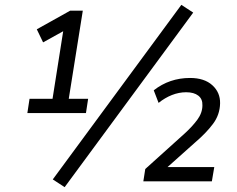

<svg xmlns="http://www.w3.org/2000/svg" viewBox="-20 -749 977 793"><path d="M93 -282 102 -341H197L241 -620L158 -574L132 -628L270 -705H322L264 -341H344L335 -282ZM247 24 198 -8 729 -729 778 -697ZM572 0 580 -51 742 -197Q774 -226 795 -254.5Q816 -283 816 -314Q817 -340 799 -354Q781 -368 749 -368Q719 -368 690 -356.5Q661 -345 635 -324L615 -376Q680 -427 765 -427Q824 -427 857 -397Q890 -367 889 -322Q888 -275 859.5 -237Q831 -199 784 -159L672 -59H865L855 0Z"/></svg>

Font: Nunito Sans
Style: Italic
Weight: 400
Italic angle: -9°
Designer: Vernon Adams
Foundry: Vernon Adams
Version: Version 3.006; ttfautohint (v1.8.3)